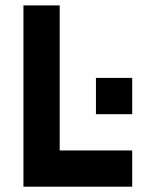

<svg xmlns="http://www.w3.org/2000/svg" viewBox="-20 -704 587 724"><path d="M478.5 -273.4H341.8V-410.2H478.5ZM68.4 -683.6H205.1V-136.7H478.5V0H68.4Z"/></svg>

Font: DatCub
Style: Bold
Weight: 700
Designer: GGBot
Version: 1.00